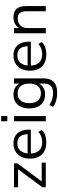

<svg xmlns="http://www.w3.org/2000/svg" viewBox="1114 -1910 989 3256"><g transform="rotate(-90 1608.0 -282.5)"><path d="M59.4 -58.6 384.8 -496 384.5 -469.7H59.4V-539.1H465.5V-480.7L139.3 -42.6L138.5 -69.3H477.8V0H59.4Z M545.4 -269.5Q545.4 -354.2 577.3 -417.3Q609.1 -480.3 668 -514.3Q726.8 -548.3 805.4 -548.3Q878.1 -548.3 930.6 -516.7Q983.2 -485.1 1010.5 -424.5Q1037.8 -363.9 1037.8 -279.3V-253.4H613.2V-308.1H979.7L961.4 -281.1Q961.1 -384.3 923.5 -433.5Q885.9 -482.7 807 -482.7Q722.3 -482.7 677.1 -427.7Q631.8 -372.7 631.8 -268.9Q631.8 -168 681.7 -114.4Q731.6 -60.8 825.9 -60.8Q877.1 -60.8 921.1 -77.3Q965.2 -93.9 999.8 -126.1L1030.6 -66.3Q996.5 -30.8 941.6 -10.7Q886.7 9.3 822.5 9.3Q692 9.3 618.7 -64.3Q545.4 -137.9 545.4 -269.5Z M1179.2 -756.6H1267.3V-652.3H1179.2ZM1179.2 -539.1H1267.3V0H1179.2Z M1424.7 123.3 1453.9 60.2Q1499.9 92.4 1550 107.8Q1600.1 123.2 1659.1 123.2Q1737.5 123.2 1777.8 85.5Q1818.1 47.9 1818.1 -25.1V-147.7H1830.3Q1813.4 -84.6 1760.6 -48.2Q1707.9 -11.7 1633.8 -11.7Q1561 -11.7 1507.5 -44Q1454 -76.3 1425.5 -137Q1397 -197.8 1397 -280Q1397 -362.3 1425.5 -423Q1454 -483.8 1507.5 -516.1Q1561 -548.3 1633.8 -548.3Q1707.9 -548.3 1760.6 -511.9Q1813.4 -475.5 1830.3 -411.7L1818.1 -412.8V-539.1H1906.2V-36.1Q1906.2 78.2 1845.6 135.4Q1784.9 192.5 1663.1 192.5Q1588 192.5 1528.3 175.2Q1468.5 157.8 1424.7 123.3ZM1818.1 -280Q1818.1 -374.9 1775.1 -426.4Q1732.1 -477.9 1653 -477.9Q1573.1 -477.9 1529.7 -426.4Q1486.3 -374.9 1486.3 -280Q1486.3 -185.2 1529.7 -133.7Q1573.1 -82.2 1653 -82.2Q1732.1 -82.2 1775.1 -133.7Q1818.1 -185.2 1818.1 -280Z M2036.6 -269.5Q2036.6 -354.2 2068.5 -417.3Q2100.3 -480.3 2159.2 -514.3Q2218 -548.3 2296.6 -548.3Q2369.3 -548.3 2421.8 -516.7Q2474.4 -485.1 2501.7 -424.5Q2529.1 -363.9 2529.1 -279.3V-253.4H2104.4V-308.1H2470.9L2452.6 -281.1Q2452.3 -384.3 2414.7 -433.5Q2377.1 -482.7 2298.2 -482.7Q2213.5 -482.7 2168.3 -427.7Q2123 -372.7 2123 -268.9Q2123 -168 2172.9 -114.4Q2222.8 -60.8 2317.1 -60.8Q2368.3 -60.8 2412.4 -77.3Q2456.4 -93.9 2491 -126.1L2521.9 -66.3Q2487.7 -30.8 2432.8 -10.7Q2377.9 9.3 2313.7 9.3Q2183.2 9.3 2109.9 -64.3Q2036.6 -137.9 2036.6 -269.5Z M2671.1 -539.1H2759.3V-424H2746.3Q2769.9 -482.3 2821.1 -515.3Q2872.3 -548.3 2940.8 -548.3Q3037.7 -548.3 3084.9 -496.2Q3132.1 -444 3132.1 -336.7V0H3043.9V-331.7Q3043.9 -407 3014.6 -441.7Q2985.2 -476.4 2921.6 -476.4Q2848.5 -476.4 2803.9 -430.9Q2759.3 -385.4 2759.3 -310.7V0H2671.1Z"/></g></svg>

Font: Min Sans VF VF
Style: Regular
Weight: 400
Designer: Jinseong-Kim, NotoSansCJK, Nunito
Foundry: Jinseong-Kim
Version: Version 1.420;Glyphs 3.1.2 (3151)